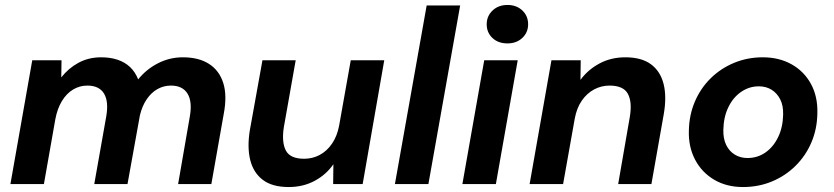

<svg xmlns="http://www.w3.org/2000/svg" viewBox="-20 -742 3363 774"><path d="M22 0 110 -499H228L227 -430Q256 -467 296.5 -489Q337 -511 388 -511Q425 -511 454.5 -501Q484 -491 504.5 -471.5Q525 -452 537 -422Q570 -463 617 -487Q664 -511 717 -511Q781 -511 822.5 -484.5Q864 -458 880 -407.5Q896 -357 882 -283L832 0H698L745 -271Q756 -332 736 -364.5Q716 -397 669 -397Q640 -397 615 -383Q590 -369 571.5 -342Q553 -315 544 -277L494 0H360L408 -271Q419 -332 399.5 -364.5Q380 -397 332 -397Q301 -397 274.5 -381Q248 -365 229.5 -334.5Q211 -304 203 -261L157 0Z M1144 12Q1078 12 1040 -16.5Q1002 -45 989 -96Q976 -147 987 -216L1038 -499H1172L1124 -228Q1115 -168 1132.5 -135Q1150 -102 1206 -102Q1240 -102 1269 -117.5Q1298 -133 1318.5 -163Q1339 -193 1347 -235L1394 -499H1529L1442 0H1323L1324 -80Q1295 -38 1248.5 -13Q1202 12 1144 12Z M1572 0 1700 -720H1835L1707 0Z M1844 0 1932 -499H2067L1979 0ZM2026 -567Q1988 -567 1965 -589Q1942 -611 1942 -644Q1942 -677 1965.5 -699.5Q1989 -722 2026 -722Q2062 -722 2085.5 -700Q2109 -678 2109 -644Q2109 -611 2085.5 -589Q2062 -567 2026 -567Z M2115 0 2203 -499H2321L2320 -420Q2350 -461 2396.5 -486Q2443 -511 2501 -511Q2566 -511 2604 -483Q2642 -455 2655 -404Q2668 -353 2656 -283L2606 0H2472L2519 -271Q2529 -331 2511 -364Q2493 -397 2437 -397Q2404 -397 2375 -381.5Q2346 -366 2325.5 -336.5Q2305 -307 2297 -264L2250 0Z M2975 12Q2909 12 2859 -17.5Q2809 -47 2782 -98.5Q2755 -150 2757 -215Q2758 -278 2781 -332Q2804 -386 2844.5 -426Q2885 -466 2939 -488.5Q2993 -511 3055 -511Q3121 -511 3171.5 -482.5Q3222 -454 3249.5 -403Q3277 -352 3275 -285Q3274 -222 3251 -168Q3228 -114 3187 -73.5Q3146 -33 3092 -10.5Q3038 12 2975 12ZM2993 -105Q3034 -105 3066 -127.5Q3098 -150 3117 -189.5Q3136 -229 3137 -280Q3138 -317 3125 -342Q3112 -367 3090 -380.5Q3068 -394 3039 -394Q3000 -394 2967.5 -371.5Q2935 -349 2916 -309.5Q2897 -270 2896 -219Q2895 -183 2907.5 -157.5Q2920 -132 2942.5 -118.5Q2965 -105 2993 -105Z"/></svg>

Font: DM Sans 20pt
Style: Bold Italic
Weight: 700
Italic angle: -10°
Version: Version 4.004;gftools[0.9.30]